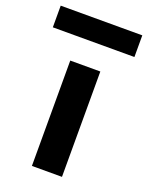

<svg xmlns="http://www.w3.org/2000/svg" viewBox="-171 -787 661 858"><g transform="rotate(20 160.0 -358.5)"><path d="M90 0V-501H233V0ZM-34 -614V-717H354V-614Z"/></g></svg>

Font: Nunito Sans 7pt SemiExpanded
Style: Bold
Weight: 700
Width: 6
Designer: Vernon Adams
Foundry: Vernon Adams
Version: Version 3.101;gftools[0.9.27]